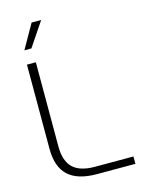

<svg xmlns="http://www.w3.org/2000/svg" viewBox="-134 -1004 826 1085"><g transform="rotate(-15 278.5 -461.5)"><path d="M73 -207V-700H125V-207Q125 -123 166 -83Q207 -43 295 -43H520V0H295Q182 0 127.5 -51Q73 -102 73 -207ZM160 -923H216L121 -782H80Z"/></g></svg>

Font: KoHo Light
Style: Regular
Weight: 300
Version: Version 1.000; ttfautohint (v1.6)